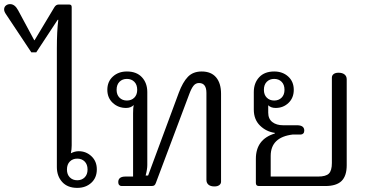

<svg xmlns="http://www.w3.org/2000/svg" viewBox="-73 -903 1785 932"><path d="M203 -92V-668Q203 -751 210 -807H207L103 -649H79L-44 -834Q-53 -847 -53 -857Q-53 -869 -44.5 -876Q-36 -883 -24 -883Q-1 -883 15 -853L93 -708H95L191 -868Q199 -881 212 -881H263Q275 -881 275 -869V-197Q275 -178 271 -159Q290 -169 309 -169Q345 -169 371 -144.5Q397 -120 397 -81Q397 -40 370 -15.5Q343 9 302 9Q255 9 229 -19.5Q203 -48 203 -92ZM352 -80Q352 -105 338 -119Q324 -133 302 -133Q280 -133 266 -119Q252 -105 252 -80Q252 -56 266 -42Q280 -28 302 -28Q324 -28 338 -42Q352 -56 352 -80Z M929 -30V-452Q929 -500 893 -500Q877 -500 866.5 -487Q856 -474 846 -447L684 -16Q681 -7 676.5 -3.5Q672 0 663 0H517Q510 0 505.5 -5Q501 -10 501 -19Q501 -46 536 -46H573V-353Q573 -380 576 -393Q562 -379 539 -379Q501 -379 474.5 -403.5Q448 -428 448 -467Q448 -507 475 -531.5Q502 -556 543 -556Q590 -556 616 -528Q642 -500 642 -456V-102Q642 -81 634 -51H646L795 -453Q814 -504 839 -530Q864 -556 906 -556Q952 -556 976 -527.5Q1000 -499 1000 -448V-21Q1000 -11 991.5 -4.5Q983 2 968 2Q949 2 939 -6.5Q929 -15 929 -30ZM593 -467Q593 -492 579 -506Q565 -520 543 -520Q521 -520 507 -506Q493 -492 493 -467Q493 -443 507 -429Q521 -415 543 -415Q565 -415 579 -429Q593 -443 593 -467Z M1169 -15V-132Q1169 -227 1261 -255V-258Q1219 -264 1189 -293.5Q1159 -323 1159 -371V-456Q1159 -500 1185 -528Q1211 -556 1258 -556Q1299 -556 1326 -531.5Q1353 -507 1353 -467Q1353 -428 1327.5 -403.5Q1302 -379 1265 -379Q1242 -379 1229 -392V-356Q1229 -326 1249 -310.5Q1269 -295 1301 -295H1369Q1404 -295 1404 -269Q1404 -260 1399 -255Q1394 -250 1387 -250H1348Q1241 -237 1241 -146V-46H1471Q1509 -46 1523.5 -60.5Q1538 -75 1538 -112V-526Q1538 -537 1546.5 -543.5Q1555 -550 1570 -550Q1589 -550 1599.5 -541.5Q1610 -533 1610 -518V-101Q1610 -49 1585 -24.5Q1560 0 1506 0H1184Q1169 0 1169 -15ZM1308 -467Q1308 -492 1294 -506Q1280 -520 1258 -520Q1236 -520 1222 -506Q1208 -492 1208 -467Q1208 -443 1222 -429Q1236 -415 1258 -415Q1280 -415 1294 -429Q1308 -443 1308 -467Z"/></svg>

Font: Maitree
Style: Regular
Weight: 400
Designer: CadsonDemak Team
Foundry: CadsonDemak
Version: Version 1.000